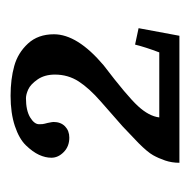

<svg xmlns="http://www.w3.org/2000/svg" viewBox="-18 -710 367 372"><g transform="rotate(-90 166.0 -523.5)"><path d="M85.9 -573.2Q68.8 -573.2 57.9 -584Q46.9 -594.7 46.9 -607.9Q46.9 -619.6 52.5 -631.8Q58.1 -644 70.8 -657.2Q83.5 -670.4 108.4 -678.7Q133.3 -687 167 -687Q199.2 -687 224.6 -679.9Q250 -672.9 268.1 -653.3Q286.1 -633.8 286.1 -603Q286.1 -557.6 226.1 -506.8Q166.5 -461.4 147 -440.2Q127.4 -418.9 125 -398.9H251Q261.2 -425.8 266.1 -445.8L297.9 -439L283.2 -359.9H37.1Q37.1 -374.5 41.5 -387.5Q45.9 -400.4 51.8 -410.9Q57.6 -421.4 75.2 -439L107.4 -469.7L155.8 -512.2Q181.6 -534.7 194.8 -555.2Q208 -575.7 208 -601.1Q208 -621.1 198.5 -634.8Q189 -648.4 179.2 -652.8Q169.4 -657.2 162.1 -657.2Q138.7 -657.2 125.2 -649.2Q111.8 -641.1 111.8 -631.8Q111.8 -624 112.8 -621.1Q113.3 -619.6 114.3 -615.2Q115.2 -610.8 115.7 -607.9Q116.2 -605 116.2 -604Q116.2 -589.8 107.7 -581.5Q99.1 -573.2 85.9 -573.2Z"/></g></svg>

Font: Linux Libertine G
Style: Semibold
Weight: 600
Designer: Philipp H. Poll
Foundry: Philipp H. Poll
Version: Version 5.1.1